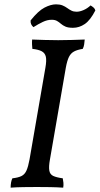

<svg xmlns="http://www.w3.org/2000/svg" viewBox="-20 -861 459 884"><path d="M189 -549Q195 -583 191 -600Q187 -617 172 -625Q157 -633 129 -636Q128 -646 127.5 -656.5Q127 -667 128 -679Q156 -678 186 -677Q216 -676 248 -676Q280 -676 310 -677Q340 -678 370 -679Q369 -667 367.5 -656.5Q366 -646 361 -636Q336 -632 321 -624Q306 -616 297.5 -599Q289 -582 283 -549L210 -127Q204 -94 207 -76Q210 -58 225 -51Q240 -44 269 -40Q271 -31 272 -19.5Q273 -8 271 3Q241 1 210 0.5Q179 0 150 0Q121 0 88 0.5Q55 1 29 3Q29 -10 31 -21Q33 -32 37 -40Q64 -43 79 -50.5Q94 -58 102 -76Q110 -94 116 -127ZM316 -733Q294 -733 281.5 -738.5Q269 -744 260.5 -751.5Q252 -759 242.5 -764.5Q233 -770 218 -770Q198 -770 177 -760Q156 -750 134 -736Q127 -742 123.5 -749.5Q120 -757 121 -767Q156 -811 185 -826Q214 -841 238 -841Q256 -841 268 -836Q280 -831 289.5 -824Q299 -817 309 -812Q319 -807 333 -807Q347 -807 364.5 -814.5Q382 -822 397 -836Q404 -832 410.5 -826.5Q417 -821 419 -813Q396 -768 370.5 -750.5Q345 -733 316 -733Z"/></svg>

Font: Vollkorn
Style: Italic
Weight: 400
Italic angle: -11°
Designer: Friedrich Althausen
Foundry: Friedrich Althausen
Version: Version 5.001